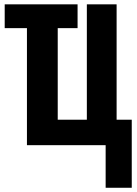

<svg xmlns="http://www.w3.org/2000/svg" viewBox="-20 -679 640 898"><path d="M2 -658.7H342.8V-547.4H250V-119.1H386.2V-658.7H525.4V-119.1H596.2V199.2H474.1V0H106V-547.4H2Z"/></svg>

Font: Liberation Mono
Style: Bold
Weight: 700
Monospace: yes
Designer: Steve Matteson
Foundry: Ascender Corporation
Version: Version 2.1.5